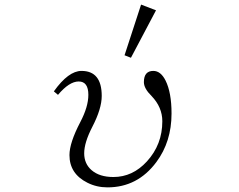

<svg xmlns="http://www.w3.org/2000/svg" viewBox="-20 -850 1040 834"><path d="M213.9 -453.1Q277.3 -542 334 -542Q421.9 -542 421.9 -433.1Q421.9 -377.9 380.9 -298.8Q345.7 -230.5 345.7 -184.1Q345.7 -138.7 377.9 -110.8Q412.1 -81.1 472.7 -81.1Q556.2 -81.1 618.2 -148.9Q685.1 -222.2 685.1 -323.2Q685.1 -384.3 638.2 -433.1Q605 -465.8 605 -493.2Q605 -542 646 -542Q678.2 -542 699.2 -500Q725.1 -448.2 725.1 -356.9Q725.1 -234.4 659.2 -146Q577.6 -36.1 446.8 -36.1Q399.9 -36.1 359.9 -56.2Q281.7 -95.2 281.7 -176.3Q281.7 -229.5 328.6 -319.3Q363.8 -386.2 363.8 -438Q363.8 -496.1 321.8 -496.1Q280.8 -496.1 231.9 -438ZM592.8 -830.1 657.7 -805.2 548.8 -599.1 521 -609.9Z"/></svg>

Font: I.Ming
Style: Regular
Weight: 400
Designer: Ichiten Fonts Project
Version: Version 5.10 Mar 24, 2018